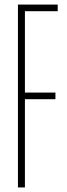

<svg xmlns="http://www.w3.org/2000/svg" viewBox="-20 -820 291 840"><path d="M58.5 0V-800H232.5V-771H89V-415H222.5V-386H89V0Z"/></svg>

Font: Big Shoulders Display ExtraLight
Style: Regular
Weight: 250
Designer: Patric King
Foundry: XO Type Co
Version: Version 2.002